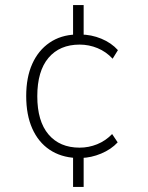

<svg xmlns="http://www.w3.org/2000/svg" viewBox="-20 -627 589 762"><path d="M270 115V-13L282 0Q221 -3 176.5 -33Q132 -63 108 -117Q84 -171 84 -246Q84 -320 108 -373.5Q132 -427 176.5 -457.5Q221 -488 281 -490L270 -473V-607H312V-472L299 -490Q342 -490 382 -473.5Q422 -457 448 -428L427 -394Q401 -422 367 -436Q333 -450 296 -450Q217 -450 172.5 -397.5Q128 -345 128 -245Q128 -146 172.5 -93.5Q217 -41 296 -41Q332 -41 365.5 -54.5Q399 -68 425 -95L447 -62Q421 -34 381.5 -17.5Q342 -1 302 0L312 -13V115Z"/></svg>

Font: Nunito Sans 10pt SemiCondensed ExtraLight
Style: Regular
Weight: 250
Width: 4
Designer: Vernon Adams
Foundry: Vernon Adams
Version: Version 3.101;gftools[0.9.27]